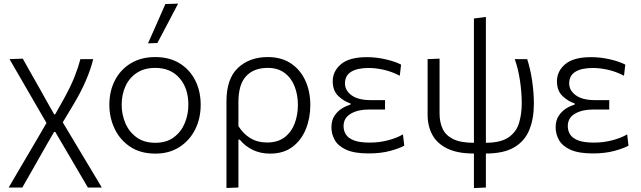

<svg xmlns="http://www.w3.org/2000/svg" viewBox="-20 -812 3430 1028"><path d="M26.5 192Q51.5 149 89 85.2Q126.5 21.5 171 -54L229 -153.5L171 -253.5Q136.5 -313 101 -374.5Q65.5 -436 31 -495.5L102 -498Q121 -464.5 145.5 -420.5Q170 -376.5 194 -335Q217.5 -293 233 -265L270 -200H275.5L318.5 -276.5Q359 -349.5 379.5 -402Q400 -454.5 410.5 -495.5H479Q467.5 -446 441.2 -384Q415 -322 374 -253.5L316 -157L399 -18.5Q427.5 29 449 65Q470.5 101 489 131.5Q507 161.5 525 192H450.5Q423.5 145.5 396.5 100Q369.5 54 341.5 6L276 -105.5H269.5L225.5 -29.5Q183 45 152.8 98.5Q122.5 152 99.5 192Z M812 10.5Q732.5 10.5 677.5 -26Q622.5 -62.5 594 -122.2Q565.5 -182 565.5 -251Q565.5 -325 595.8 -382.8Q626 -440.5 681.2 -473.5Q736.5 -506.5 811 -506.5Q887.5 -506.5 942 -472.8Q996.5 -439 1025.5 -381.2Q1054.5 -323.5 1054.5 -251Q1054.5 -177.5 1024.8 -118.5Q995 -59.5 940.5 -24.5Q886 10.5 812 10.5ZM811.5 -47.5Q871 -47.5 910.2 -76.5Q949.5 -105.5 969 -152Q988.5 -198.5 988.5 -251Q988.5 -340 940.8 -394.2Q893 -448.5 811.5 -448.5Q753 -448.5 712.8 -422Q672.5 -395.5 652 -350.8Q631.5 -306 631.5 -251Q631.5 -198.5 651.5 -152Q671.5 -105.5 711.5 -76.5Q751.5 -47.5 811.5 -47.5ZM772.5 -580Q796 -633 819.5 -686Q842.5 -738.5 865.5 -790.5L933.5 -792.5Q905.5 -739 878 -686.5Q850.5 -634 822.5 -581.5Z M1192.5 194.5V-269.5Q1192.5 -390.5 1254 -448.5Q1315.5 -506.5 1414 -506.5Q1486 -506.5 1536.8 -473Q1587.5 -439.5 1614.5 -381.2Q1641.5 -323 1641.5 -249.5Q1641.5 -180 1617.5 -120.8Q1593.5 -61.5 1545.8 -25.5Q1498 10.5 1426 10.5Q1375 10.5 1333.8 -9.2Q1292.5 -29 1263.5 -64.5H1256.5V192ZM1409.5 -49Q1468 -49 1504.5 -77.5Q1541 -106 1558 -151.8Q1575 -197.5 1575 -250Q1575 -305 1557.2 -350Q1539.5 -395 1503.5 -421.8Q1467.5 -448.5 1413.5 -448.5Q1339 -448.5 1297.8 -404.2Q1256.5 -360 1256.5 -265V-137Q1282 -95.5 1320.5 -72.2Q1359 -49 1409.5 -49Z M1954 9.5Q1877 9.5 1833.5 -10.5Q1790 -30.5 1772.2 -62.5Q1754.5 -94.5 1754.5 -130Q1754.5 -167.5 1771.2 -192.5Q1788 -217.5 1811.5 -231.8Q1835 -246 1856 -251.5V-258.5Q1822 -269 1791.8 -297.5Q1761.5 -326 1761.5 -377Q1761.5 -431 1806 -468.5Q1850.5 -506 1944 -506Q1996 -506 2046.8 -494Q2097.5 -482 2127.5 -466L2120.5 -406.5Q2077 -429 2034.2 -438.5Q1991.5 -448 1954 -448Q1892.5 -448 1859.8 -427.5Q1827 -407 1827 -365.5Q1827 -328 1862.2 -302Q1897.5 -276 1965 -276H2041.5V-225.5H1953Q1896 -225.5 1857.8 -203Q1819.5 -180.5 1819.5 -136.5Q1819.5 -112.5 1831.8 -92.5Q1844 -72.5 1874.5 -60.5Q1905 -48.5 1960 -48.5Q2011 -48.5 2058.2 -61Q2105.5 -73.5 2137.5 -92.5L2144.5 -32Q2119.5 -18 2069.5 -4.2Q2019.5 9.5 1954 9.5Z M2517.5 195V10Q2429.5 10 2374.8 -16.8Q2320 -43.5 2294.8 -90.2Q2269.5 -137 2269.5 -197.5V-495.5L2333.5 -498V-204Q2333.5 -158 2349.8 -122.8Q2366 -87.5 2406 -67.5Q2446 -47.5 2517.5 -47.5V-713L2581.5 -721.5V-47.5Q2662 -48 2703.5 -77Q2745 -106 2759.2 -154Q2773.5 -202 2773.5 -259.5Q2773.5 -317 2764 -380.5Q2754.5 -444 2736 -495.5H2802.5Q2820 -443 2829.2 -379.2Q2838.5 -315.5 2838.5 -257Q2838.5 -177 2814.2 -117Q2790 -57 2733.8 -23.5Q2677.5 10 2581.5 10V192Z M3154.5 9.5Q3077.5 9.5 3034 -10.5Q2990.5 -30.5 2972.8 -62.5Q2955 -94.5 2955 -130Q2955 -167.5 2971.8 -192.5Q2988.5 -217.5 3012 -231.8Q3035.5 -246 3056.5 -251.5V-258.5Q3022.5 -269 2992.2 -297.5Q2962 -326 2962 -377Q2962 -431 3006.5 -468.5Q3051 -506 3144.5 -506Q3196.5 -506 3247.2 -494Q3298 -482 3328 -466L3321 -406.5Q3277.5 -429 3234.8 -438.5Q3192 -448 3154.5 -448Q3093 -448 3060.2 -427.5Q3027.5 -407 3027.5 -365.5Q3027.5 -328 3062.8 -302Q3098 -276 3165.5 -276H3242V-225.5H3153.5Q3096.5 -225.5 3058.2 -203Q3020 -180.5 3020 -136.5Q3020 -112.5 3032.2 -92.5Q3044.5 -72.5 3075 -60.5Q3105.5 -48.5 3160.5 -48.5Q3211.5 -48.5 3258.8 -61Q3306 -73.5 3338 -92.5L3345 -32Q3320 -18 3270 -4.2Q3220 9.5 3154.5 9.5Z"/></svg>

Font: Heraclito Light
Style: Regular
Weight: 300
Designer: Kostas Bartsokas (font) & Cristiano Sobral (main changes)
Foundry: Kostas Bartsokas (font) & Cristiano Sobral (main changes)
Version: Version 1.00;July 8, 2020;FontCreator 13.0.0.2655 64-bit